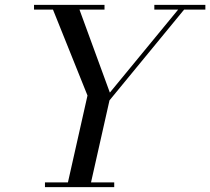

<svg xmlns="http://www.w3.org/2000/svg" viewBox="-20 -770 865 790"><path d="M165 -19.5H259.5L340 -377L198 -730.5H120V-750H410V-730.5H307L432 -389L713 -730.5H615V-750H825V-730.5H737.5L430.5 -357L354.5 -19.5H450V0H165Z"/></svg>

Font: Bodoni* 11pt
Style: Italic
Weight: 400
Italic angle: -13°
Version: Version 2.3